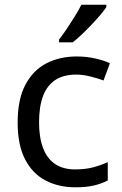

<svg xmlns="http://www.w3.org/2000/svg" viewBox="-20 -786 520 816"><path d="M300 10Q229 10 173.5 -19Q118 -48 86.5 -109Q55 -170 55 -265Q55 -364 88 -426Q121 -488 177.5 -517Q234 -546 306 -546Q347 -546 385 -537.5Q423 -529 447 -517L420 -444Q396 -453 364 -461Q332 -469 304 -469Q250 -469 215 -446Q180 -423 163 -378Q146 -333 146 -266Q146 -202 163 -157Q180 -112 214 -89Q248 -66 299 -66Q343 -66 376.5 -75Q410 -84 438 -97V-19Q411 -5 378.5 2.5Q346 10 300 10ZM432 -756Q423 -742 406 -722Q389 -702 368.5 -680.5Q348 -659 327.5 -639.5Q307 -620 289 -606H231V-618Q246 -637 263.5 -663Q281 -689 298 -716.5Q315 -744 326 -766H432Z"/></svg>

Font: Noto Sans Thai
Style: Regular
Weight: 400
Designer: Monotype Design Team
Foundry: Monotype Imaging Inc.
Version: Version 2.001